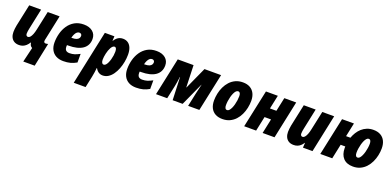

<svg xmlns="http://www.w3.org/2000/svg" viewBox="-1 -1485 5385 2647"><g transform="rotate(20 2692.0 -161.5)"><path d="M300.3 203.1 351.6 -12.7Q340.3 -19 331.8 -28.1Q323.2 -37.1 318.1 -49.8Q313 -62.5 310.5 -78.6H307.1Q289.1 -49.3 267.6 -29.5Q246.1 -9.8 220.9 0Q195.8 9.8 166 9.8Q121.6 9.8 92 -8.5Q62.5 -26.9 47.9 -59.1Q33.2 -91.3 33.2 -133.8Q33.2 -155.3 36.1 -180.9Q39.1 -206.5 43.5 -230L112.3 -553.2H286.6L222.7 -249Q218.8 -231.4 215.8 -211.4Q212.9 -191.4 212.9 -176.3Q212.9 -157.2 221.2 -147.5Q229.5 -137.7 244.1 -137.7Q260.7 -137.7 275.6 -154.3Q290.5 -170.9 303.2 -202.1Q315.9 -233.4 324.7 -276.9L383.8 -553.2H558.1L484.4 -203.6Q481.9 -193.8 479.7 -181.6Q477.5 -169.4 477.5 -161.6Q477.5 -146.5 486.1 -141.1Q494.6 -135.7 505.4 -135.7Q512.7 -135.7 522.2 -137.5Q531.7 -139.2 539.6 -141.6L467.8 203.1Z M814.9 9.8Q752 9.8 707 -14.6Q662.1 -39.1 638.4 -84.5Q614.7 -129.9 614.7 -192.4Q614.7 -258.8 632.1 -324.5Q649.4 -390.1 686 -444.1Q722.7 -498 779.1 -530.3Q835.4 -562.5 913.1 -562.5Q994.6 -562.5 1043.2 -522.2Q1091.8 -481.9 1091.8 -414.1Q1091.8 -366.2 1073.2 -329.1Q1054.7 -292 1018.6 -266.8Q982.4 -241.7 929.9 -228.8Q877.4 -215.8 809.1 -215.8H789.6Q788.6 -210.4 788.3 -205.3Q788.1 -200.2 788.1 -195.8Q788.1 -156.7 805.9 -139.6Q823.7 -122.6 858.9 -122.6Q897.9 -122.6 931.4 -133.1Q964.8 -143.6 1007.3 -166.5V-40Q962.9 -14.2 918 -2.2Q873 9.8 814.9 9.8ZM811 -331.5H819.3Q861.8 -331.5 885.7 -341.3Q909.7 -351.1 919.4 -366.9Q929.2 -382.8 929.2 -400.4Q929.2 -416 919.2 -426Q909.2 -436 891.1 -436Q873 -436 857.2 -422.6Q841.3 -409.2 829.6 -385.5Q817.9 -361.8 811 -331.5Z M1054.2 240.2 1222.2 -553.2H1362.3L1358.4 -487.3H1362.3Q1379.4 -513.7 1398.4 -530.5Q1417.5 -547.4 1439.2 -555.2Q1460.9 -563 1486.3 -563Q1528.8 -563 1560.1 -542Q1591.3 -521 1608.4 -479.7Q1625.5 -438.5 1625.5 -377.4Q1625.5 -326.2 1615.5 -272Q1605.5 -217.8 1585.9 -167.5Q1566.4 -117.2 1538.1 -77.1Q1509.8 -37.1 1472.9 -13.7Q1436 9.8 1391.6 9.8Q1368.2 9.8 1348.4 1.2Q1328.6 -7.3 1313.2 -22.7Q1297.9 -38.1 1286.6 -59.6H1283.2Q1279.8 -26.4 1275.4 4.9Q1271 36.1 1263.2 74.7L1228 240.2ZM1356.4 -135.7Q1372.1 -135.7 1385.7 -150.1Q1399.4 -164.6 1410.4 -188.5Q1421.4 -212.4 1429.7 -241.7Q1438 -271 1442.4 -301Q1446.8 -331.1 1446.8 -356.4Q1446.8 -388.2 1438.5 -404.1Q1430.2 -419.9 1414.6 -419.9Q1400.4 -419.9 1387.7 -408.7Q1375 -397.5 1364.5 -378.9Q1354 -360.4 1345.7 -336.9Q1337.4 -313.5 1331.8 -288.6Q1326.2 -263.7 1323 -240.2Q1319.8 -216.8 1319.8 -197.8Q1319.8 -168 1329.3 -151.9Q1338.9 -135.7 1356.4 -135.7Z M1881.8 9.8Q1818.8 9.8 1773.9 -14.6Q1729 -39.1 1705.3 -84.5Q1681.6 -129.9 1681.6 -192.4Q1681.6 -258.8 1699 -324.5Q1716.3 -390.1 1752.9 -444.1Q1789.6 -498 1845.9 -530.3Q1902.3 -562.5 1980 -562.5Q2061.5 -562.5 2110.1 -522.2Q2158.7 -481.9 2158.7 -414.1Q2158.7 -366.2 2140.1 -329.1Q2121.6 -292 2085.4 -266.8Q2049.3 -241.7 1996.8 -228.8Q1944.3 -215.8 1876 -215.8H1856.4Q1855.5 -210.4 1855.2 -205.3Q1855 -200.2 1855 -195.8Q1855 -156.7 1872.8 -139.6Q1890.6 -122.6 1925.8 -122.6Q1964.8 -122.6 1998.3 -133.1Q2031.7 -143.6 2074.2 -166.5V-40Q2029.8 -14.2 1984.9 -2.2Q1939.9 9.8 1881.8 9.8ZM1877.9 -331.5H1886.2Q1928.7 -331.5 1952.6 -341.3Q1976.6 -351.1 1986.3 -366.9Q1996.1 -382.8 1996.1 -400.4Q1996.1 -416 1986.1 -426Q1976.1 -436 1958 -436Q1939.9 -436 1924.1 -422.6Q1908.2 -409.2 1896.5 -385.5Q1884.8 -361.8 1877.9 -331.5Z M2173.8 0 2291.5 -553.2H2523.4L2534.2 -231H2537.6L2683.6 -553.2H2927.2L2809.6 0H2645L2686 -193.4Q2698.2 -248.5 2706.5 -281.2Q2714.8 -314 2719.2 -335H2716.8L2564.5 0H2418L2404.8 -335H2401.9Q2396.5 -294.4 2391.4 -259Q2386.2 -223.6 2379.9 -194.3L2337.9 0Z M3148.9 9.8Q3087.4 9.8 3043.9 -14.2Q3000.5 -38.1 2977.8 -83.3Q2955.1 -128.4 2955.1 -192.4Q2955.1 -242.2 2965.8 -294.4Q2976.6 -346.7 2999.3 -394.8Q3022 -442.9 3056.6 -480.7Q3091.3 -518.6 3138.7 -540.8Q3186 -563 3247.1 -563Q3308.1 -563 3351.1 -538.8Q3394 -514.6 3416.7 -469.5Q3439.5 -424.3 3439.5 -361.3Q3439.5 -309.6 3428.2 -256.8Q3417 -204.1 3394.3 -156.2Q3371.6 -108.4 3336.9 -71Q3302.2 -33.7 3255.4 -12Q3208.5 9.8 3148.9 9.8ZM3168.9 -128.4Q3185.1 -128.4 3199.2 -143.6Q3213.4 -158.7 3225.1 -184.1Q3236.8 -209.5 3245.1 -240.5Q3253.4 -271.5 3257.8 -303.7Q3262.2 -335.9 3262.2 -364.3Q3262.2 -384.3 3258.1 -397.7Q3253.9 -411.1 3245.8 -418Q3237.8 -424.8 3225.6 -424.8Q3209 -424.8 3194.6 -409.7Q3180.2 -394.5 3168.7 -369.1Q3157.2 -343.8 3148.9 -312.7Q3140.6 -281.7 3136.2 -249.5Q3131.8 -217.3 3131.8 -188.5Q3131.8 -159.2 3141.1 -143.8Q3150.4 -128.4 3168.9 -128.4Z M3467.3 0 3585.4 -553.2H3759.8L3717.3 -352.1H3812L3855 -553.2H4029.3L3912.6 0H3737.8L3783.2 -214.8H3688L3642.6 0Z M4194.3 9.8Q4149.4 9.8 4119.9 -9Q4090.3 -27.8 4075.9 -60.1Q4061.5 -92.3 4061.5 -133.8Q4061.5 -156.2 4064.5 -181.2Q4067.4 -206.1 4071.8 -230L4140.6 -553.2H4314.9L4251 -249Q4247.1 -231.4 4244.1 -211.4Q4241.2 -191.4 4241.2 -176.3Q4241.2 -157.2 4249.5 -147.5Q4257.8 -137.7 4272.5 -137.7Q4289.1 -137.7 4304 -154.3Q4318.8 -170.9 4331.5 -202.1Q4344.2 -233.4 4353 -276.9L4412.1 -553.2H4586.4L4469.7 0H4329.6L4334 -70.8H4330.6Q4313.5 -43.9 4293.2 -26.1Q4272.9 -8.3 4248.5 0.7Q4224.1 9.8 4194.3 9.8Z M5064 9.8Q4971.7 9.8 4921.9 -43.5Q4872.1 -96.7 4872.1 -192.4Q4872.1 -197.8 4872.3 -203.6Q4872.6 -209.5 4872.6 -214.8H4804.7L4759.3 0H4584L4702.1 -553.2H4876.5L4834 -352.1H4897.5Q4912.6 -394 4936 -431.9Q4959.5 -469.7 4992.4 -499.3Q5025.4 -528.8 5067.6 -545.9Q5109.9 -563 5161.6 -563Q5223.1 -563 5266.1 -538.8Q5309.1 -514.6 5331.8 -469.5Q5354.5 -424.3 5354.5 -361.3Q5354.5 -310.5 5343.5 -258.3Q5332.5 -206.1 5309.8 -158Q5287.1 -109.9 5252.4 -72Q5217.8 -34.2 5170.9 -12.2Q5124 9.8 5064 9.8ZM5083.5 -128.4Q5100.1 -128.4 5114.3 -144Q5128.4 -159.7 5140.1 -185.3Q5151.9 -210.9 5160.2 -241.9Q5168.5 -272.9 5173.1 -304.9Q5177.7 -336.9 5177.7 -364.3Q5177.7 -394 5168.5 -409.4Q5159.2 -424.8 5140.6 -424.8Q5125 -424.8 5110.6 -409.4Q5096.2 -394 5084.7 -368.7Q5073.2 -343.3 5064.7 -312.3Q5056.2 -281.2 5051.5 -249Q5046.9 -216.8 5046.9 -188.5Q5046.9 -159.2 5056.2 -143.8Q5065.4 -128.4 5083.5 -128.4Z"/></g></svg>

Font: Open Sans SemiCondensed ExtraBold
Style: Italic
Weight: 800
Width: 4
Italic angle: -12°
Designer: Monotype Design Team
Foundry: Monotype Imaging Inc.
Version: Version 3.003